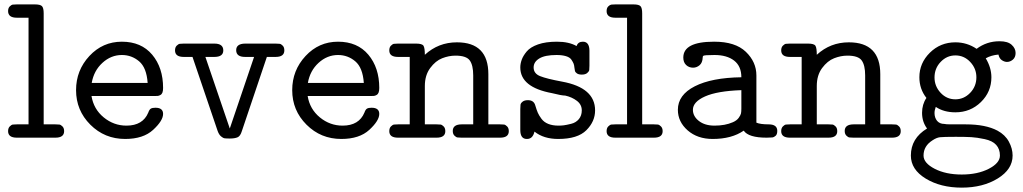

<svg xmlns="http://www.w3.org/2000/svg" viewBox="-20 -631 4691 880"><path d="M17.1 -29.8Q17.1 -43.9 24.7 -51.5Q32.2 -59.1 38.6 -60.1Q44.9 -61 57.1 -61H110.8V-549.8H57.1Q17.1 -549.8 17.1 -580.1Q17.1 -594.2 24.7 -601.6Q32.2 -608.9 38.6 -609.9Q44.9 -610.8 57.1 -610.8H140.1Q165 -610.8 172.6 -602.5Q180.2 -594.2 180.2 -569.8V-61H233.9Q246.1 -61 252.4 -60.1Q258.8 -59.1 266.4 -51.5Q273.9 -43.9 273.9 -29.8Q273.9 0 233.9 0H57.1Q17.1 0 17.1 -29.8Z M328.6 -217.8Q328.6 -308.6 389.6 -374.3Q450.7 -439.9 538.6 -439.9Q627.4 -439.9 677.5 -380.4Q727.5 -320.8 727.5 -228Q727.5 -214.8 724.6 -207Q721.7 -199.2 715.1 -195.6Q708.5 -191.9 703.1 -191.4Q697.8 -190.9 687.5 -190.9H399.4Q409.2 -130.9 455.3 -93Q501.5 -55.2 559.6 -55.2Q634.8 -55.2 659.7 -115.2Q664.6 -129.4 671.6 -133.3Q678.7 -137.2 692.4 -137.2Q727.5 -137.2 727.5 -108.9Q727.5 -78.1 682.1 -36.1Q636.7 5.9 553.7 5.9Q459.5 5.9 394 -59.6Q328.6 -125 328.6 -217.8ZM400.4 -251H656.7Q651.9 -320.8 617.7 -349.9Q583.5 -378.9 538.6 -378.9Q488.8 -378.9 449.5 -343Q410.2 -307.1 400.4 -251Z M782.2 -399.9Q782.2 -414.1 789.8 -421.6Q797.4 -429.2 804 -430.2Q810.5 -431.2 822.3 -431.2H962.4Q1003.4 -431.2 1003.4 -399.9Q1003.4 -370.1 962.4 -370.1H921.4L1033.2 -42L1144.5 -370.1H1103.5Q1062.5 -370.1 1062.5 -400.9Q1062.5 -430.7 1103.5 -431.2H1243.2Q1255.4 -431.2 1262 -430.2Q1268.6 -429.2 1275.9 -421.6Q1283.2 -414.1 1283.2 -399.9Q1283.2 -370.1 1243.2 -370.1H1203.1L1088.4 -29.8Q1081.5 -6.8 1068.4 -1.5Q1055.2 3.9 1033.2 3.9Q1017.1 3.9 1009.8 2.9Q1002.4 2 992.9 -6.1Q983.4 -14.2 977.5 -30.8L862.3 -370.1H822.3Q782.2 -370.1 782.2 -399.9Z M1319.3 -217.8Q1319.3 -308.6 1380.4 -374.3Q1441.4 -439.9 1529.3 -439.9Q1618.2 -439.9 1668.2 -380.4Q1718.3 -320.8 1718.3 -228Q1718.3 -214.8 1715.3 -207Q1712.4 -199.2 1705.8 -195.6Q1699.2 -191.9 1693.8 -191.4Q1688.5 -190.9 1678.2 -190.9H1390.1Q1399.9 -130.9 1446 -93Q1492.2 -55.2 1550.3 -55.2Q1625.5 -55.2 1650.4 -115.2Q1655.3 -129.4 1662.4 -133.3Q1669.4 -137.2 1683.1 -137.2Q1718.3 -137.2 1718.3 -108.9Q1718.3 -78.1 1672.9 -36.1Q1627.4 5.9 1544.4 5.9Q1450.2 5.9 1384.8 -59.6Q1319.3 -125 1319.3 -217.8ZM1391.1 -251H1647.5Q1642.6 -320.8 1608.4 -349.9Q1574.2 -378.9 1529.3 -378.9Q1479.5 -378.9 1440.2 -343Q1400.9 -307.1 1391.1 -251Z M1764.2 -29.8Q1764.2 -43.9 1771.7 -51.5Q1779.3 -59.1 1785.6 -60.1Q1792 -61 1804.2 -61H1857.9V-370.1H1804.2Q1764.2 -370.1 1764.2 -399.9Q1764.2 -414.1 1771.7 -421.6Q1779.3 -429.2 1785.6 -430.2Q1792 -431.2 1804.2 -431.2H1887.2Q1915 -431.2 1921.1 -421.1Q1927.2 -411.1 1927.2 -379.9Q1989.3 -437 2074.2 -437Q2218.3 -437 2218.3 -291V-61H2272Q2284.2 -61 2290.5 -60.1Q2296.9 -59.1 2304.4 -51.5Q2312 -43.9 2312 -29.8Q2312 0 2272 0H2095.2Q2083 0 2076.7 -1Q2070.3 -2 2062.7 -9.5Q2055.2 -17.1 2055.2 -30.8Q2055.2 -60.5 2095.2 -61H2148.9V-285.2Q2148.9 -332 2133.1 -354Q2117.2 -376 2067.9 -376Q2037.1 -376 2006.6 -364Q1976.1 -352.1 1951.7 -319.1Q1927.2 -286.1 1927.2 -236.8V-61H1981Q1993.2 -61 1999.5 -60.1Q2005.9 -59.1 2013.4 -51.5Q2021 -43.9 2021 -29.8Q2021 0 1981 0H1804.2Q1764.2 0 1764.2 -29.8Z M2364.7 -35.2V-130.9Q2364.7 -144 2365.7 -151.1Q2366.7 -158.2 2375.2 -165Q2383.8 -171.9 2399.4 -171.9Q2427.2 -171.9 2433.6 -147Q2439.5 -127 2445.1 -114Q2450.7 -101.1 2462.2 -85.9Q2473.6 -70.8 2493.2 -63Q2512.7 -55.2 2539.6 -55.2Q2551.8 -55.2 2563.7 -56.6Q2575.7 -58.1 2597.7 -63.5Q2619.6 -68.8 2633.1 -85Q2646.5 -101.1 2646.5 -125Q2646.5 -151.9 2624 -168.9Q2601.6 -186 2570.8 -192.9Q2553.7 -192.9 2509.8 -204.1Q2364.7 -231 2364.7 -321.8Q2364.7 -338.9 2371.1 -356.9Q2377.4 -375 2394 -395Q2410.6 -415 2446 -427.5Q2481.4 -439.9 2532.7 -439.9Q2587.9 -439.9 2622.6 -419.9Q2629.4 -439.9 2651.4 -439.9Q2681.2 -439.9 2681.6 -398.9V-330.1Q2681.6 -316.9 2680.7 -310.1Q2679.7 -303.2 2671.1 -296.1Q2662.6 -289.1 2646.5 -289.1Q2632.3 -289.1 2624.5 -294.4Q2616.7 -299.8 2615.2 -305.9Q2613.8 -312 2612.8 -320.8Q2611.8 -332 2609.1 -339.1Q2606.4 -346.2 2599.1 -357.2Q2591.8 -368.2 2574.2 -373.5Q2556.6 -378.9 2530.8 -378.9Q2477.5 -378.9 2451.7 -363Q2425.8 -347.2 2425.8 -321.8Q2425.8 -293.9 2455.6 -282Q2485.4 -270 2556.6 -256.8Q2707.5 -229 2707.5 -125Q2707.5 -74.2 2667.5 -34.2Q2627.4 5.9 2538.6 5.9Q2471.7 5.9 2429.7 -27.8Q2421.9 5.9 2395.5 5.9Q2395 5.9 2394.5 5.9Q2364.7 5.9 2364.7 -35.2Z M2760.3 -29.8Q2760.3 -43.9 2767.8 -51.5Q2775.4 -59.1 2781.7 -60.1Q2788.1 -61 2800.3 -61H2854V-549.8H2800.3Q2760.3 -549.8 2760.3 -580.1Q2760.3 -594.2 2767.8 -601.6Q2775.4 -608.9 2781.7 -609.9Q2788.1 -610.8 2800.3 -610.8H2883.3Q2908.2 -610.8 2915.8 -602.5Q2923.3 -594.2 2923.3 -569.8V-61H2977.1Q2989.3 -61 2995.6 -60.1Q3002 -59.1 3009.5 -51.5Q3017.1 -43.9 3017.1 -29.8Q3017.1 0 2977.1 0H2800.3Q2760.3 0 2760.3 -29.8Z M3086.9 -127.9Q3086.9 -195.8 3164.3 -235.4Q3241.7 -274.9 3377.9 -276.9Q3377.9 -327.6 3344.7 -353.3Q3311.5 -378.9 3254.9 -378.9Q3230 -378.9 3217.8 -377.9Q3205.6 -377 3203.1 -375Q3200.7 -373 3200.7 -367.2Q3199.7 -343.3 3186.3 -332Q3172.9 -320.8 3156.7 -320.8Q3137.7 -320.8 3124.8 -333Q3111.8 -345.2 3111.8 -367.2Q3111.8 -439.9 3252 -439.9Q3252.9 -439.9 3253.9 -439.9Q3350.1 -439.9 3398.4 -393.6Q3446.8 -347.2 3446.8 -285.2V-68.8Q3464.8 -61 3502.9 -61Q3542.5 -61 3542.5 -31.2Q3542.5 -15.6 3535.2 -8.8Q3527.8 -2 3519.3 -1Q3510.7 0 3493.7 0Q3410.6 0 3388.7 -32.2Q3333.5 5.9 3246.6 5.9Q3176.8 5.9 3131.8 -33.4Q3086.9 -72.8 3086.9 -127.9ZM3155.8 -127.9Q3155.8 -98.1 3183.1 -76.7Q3210.4 -55.2 3254.9 -55.2Q3303.7 -55.2 3338.9 -70.8Q3356.9 -78.6 3365.7 -90.8Q3374.5 -103 3376.2 -111.1Q3377.9 -119.1 3377.9 -133.8V-217.8Q3267.1 -213.9 3211.4 -189Q3155.8 -164.1 3155.8 -127.9Z M3560.5 -29.8Q3560.5 -43.9 3568.1 -51.5Q3575.7 -59.1 3582 -60.1Q3588.4 -61 3600.6 -61H3654.3V-370.1H3600.6Q3560.5 -370.1 3560.5 -399.9Q3560.5 -414.1 3568.1 -421.6Q3575.7 -429.2 3582 -430.2Q3588.4 -431.2 3600.6 -431.2H3683.6Q3711.4 -431.2 3717.5 -421.1Q3723.6 -411.1 3723.6 -379.9Q3785.6 -437 3870.6 -437Q4014.6 -437 4014.6 -291V-61H4068.4Q4080.6 -61 4086.9 -60.1Q4093.3 -59.1 4100.8 -51.5Q4108.4 -43.9 4108.4 -29.8Q4108.4 0 4068.4 0H3891.6Q3879.4 0 3873 -1Q3866.7 -2 3859.1 -9.5Q3851.6 -17.1 3851.6 -30.8Q3851.6 -60.5 3891.6 -61H3945.3V-285.2Q3945.3 -332 3929.4 -354Q3913.6 -376 3864.3 -376Q3833.5 -376 3803 -364Q3772.5 -352.1 3748 -319.1Q3723.6 -286.1 3723.6 -236.8V-61H3777.3Q3789.6 -61 3795.9 -60.1Q3802.2 -59.1 3809.8 -51.5Q3817.4 -43.9 3817.4 -29.8Q3817.4 0 3777.3 0H3600.6Q3560.5 0 3560.5 -29.8Z M4154.8 82Q4154.8 2.9 4229 -42Q4206.1 -72.8 4206.1 -113.8Q4206.1 -152.8 4226.1 -182.1Q4193.8 -223.1 4193.8 -276.9Q4193.8 -341.8 4241.9 -389.4Q4290 -437 4358.9 -437Q4412.1 -437 4456.1 -407.2Q4502.4 -441.9 4560.5 -441.9Q4561 -441.9 4562 -441.9Q4599.1 -441.9 4616.9 -425.5Q4634.8 -409.2 4634.8 -388.2Q4634.8 -368.2 4622.3 -357.7Q4609.9 -347.2 4595.2 -347.2Q4584 -347.2 4572 -355Q4560.1 -362.8 4556.2 -380.9Q4522.9 -377.9 4498 -363.8Q4523.9 -320.8 4523.9 -276.9Q4523.9 -210 4475.8 -163.1Q4427.7 -116.2 4358.9 -116.2Q4305.7 -116.2 4269 -141.1Q4263.2 -126 4263.2 -112.8Q4263.2 -91.8 4274.9 -77.1Q4287.1 -63 4308.1 -63Q4315.9 -61 4336.9 -61H4406.7Q4497.6 -61 4551.8 -32.2Q4586.9 -13.2 4604 18.3Q4621.1 49.8 4621.1 82Q4621.1 145 4553 187Q4484.9 229 4387.9 229Q4291 229 4222.9 187.5Q4154.8 146 4154.8 82ZM4212.9 82Q4212.9 116.2 4263.9 142.6Q4314.9 168.9 4387.9 168.9Q4460.9 168.9 4512 142.6Q4563 116.2 4563 82Q4563 52.2 4545.9 33.2Q4528.8 14.2 4492.9 6.6Q4457 -1 4431.9 -2.4Q4406.7 -3.9 4360.8 -3.9Q4303.7 -3.9 4287.8 -2Q4272 0 4253.9 12.2Q4212.9 38.1 4212.9 82ZM4263.2 -275.9Q4263.2 -235.8 4291 -205.8Q4318.8 -175.8 4358.9 -175.8Q4397.9 -175.8 4426.5 -205.3Q4455.1 -234.9 4455.1 -276.9Q4455.1 -316.9 4427 -346.9Q4398.9 -377 4358.9 -377Q4319.8 -377 4291.5 -347.4Q4263.2 -317.9 4263.2 -275.9Z"/></svg>

Font: CMU Typewriter Text Variable Width
Style: Medium
Weight: 500
Version: Version 0.7.0